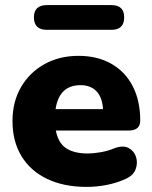

<svg xmlns="http://www.w3.org/2000/svg" viewBox="-20 -722 595 753"><path d="M164 -605Q113 -605 113 -654Q113 -702 164 -702H417Q467 -702 467 -654Q467 -605 417 -605ZM320 11Q230 11 164.5 -20.5Q99 -52 64 -110Q29 -168 29 -247Q29 -323 62.5 -380.5Q96 -438 154.5 -470.5Q213 -503 288 -503Q362 -503 416.5 -472Q471 -441 500.5 -384Q530 -327 530 -249Q530 -210 484 -210H199Q208 -162 239 -141Q270 -120 325 -120Q346 -120 375 -125Q404 -130 430 -141Q463 -153 484.5 -141.5Q506 -130 513.5 -106.5Q521 -83 512 -58.5Q503 -34 474 -21Q440 -5 400 3Q360 11 320 11ZM198 -294H384Q381 -341 358 -364.5Q335 -388 296 -388Q212 -388 198 -294Z"/></svg>

Font: Chiron GoRound TC H
Style: Regular
Weight: 900
Designer: Ryoko NISHIZUKA 西塚涼子 (kana, bopomofo & ideographs); Paul D. Hunt (Latin, Greek & Cyrillic); Sandoll Communications 산돌커뮤니
Foundry: Adobe
Version: Version 1.000;hotconv 1.1.1;makeotfexe 2.6.0